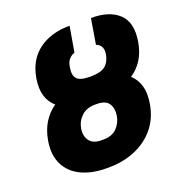

<svg xmlns="http://www.w3.org/2000/svg" viewBox="-137 -879 955 1008"><g transform="rotate(-20 340.5 -375.0)"><path d="M377 -471.7Q430.7 -471.7 456.3 -491.9Q481.9 -512.2 489.3 -553.7Q493.7 -584 482.7 -599.4Q471.7 -614.7 457 -618.2L480.5 -759.8Q582 -760.7 635 -711.2Q688 -661.6 670.9 -558.6Q661.6 -502.4 636.5 -462.6Q611.3 -422.9 572.8 -397.5Q602.5 -370.6 614.7 -329.6Q627 -288.6 617.2 -231.4Q604.5 -154.3 560.1 -100.3Q515.6 -46.4 448.2 -18.3Q380.9 9.8 298.8 9.8H289.1Q207 9.8 148.4 -18.3Q89.8 -46.4 63 -100.3Q36.1 -154.3 48.8 -231.4Q58.6 -288.6 84.5 -329.6Q110.4 -370.6 148.9 -397Q118.7 -422.9 106.2 -462.4Q93.8 -502 102.5 -558.6Q119.6 -659.7 189.5 -710.2Q259.3 -760.7 361.3 -759.8L336.9 -618.2Q322.3 -614.7 307.1 -599.4Q292 -584 288.1 -553.7Q280.3 -511.2 298.3 -491.5Q316.4 -471.7 368.2 -471.7ZM354.5 -325.2H344.7Q297.4 -325.2 268.8 -298.1Q240.2 -271 233.4 -231.4Q227.1 -192.4 246.6 -165Q266.1 -137.7 313.5 -137.7H323.2Q372.6 -137.7 399.4 -165Q426.3 -192.4 432.6 -231.4Q439 -271 421.4 -298.1Q403.8 -325.2 354.5 -325.2Z"/></g></svg>

Font: Inter Display Black
Style: Italic
Weight: 900
Italic angle: -9.39999°
Designer: Rasmus Andersson
Foundry: rsms
Version: Version 4.000;git-a52131595